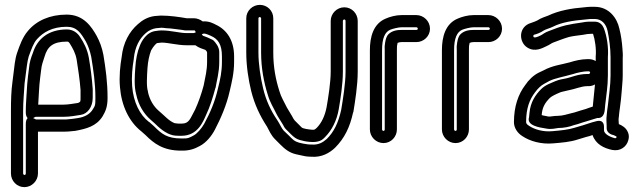

<svg xmlns="http://www.w3.org/2000/svg" viewBox="-20 -582 2628 789"><path d="M124 -101C126 -102 127 -102 128 -102H241C268 -102 293 -107 312 -110C340 -114 361 -143 361 -180V-213V-215C358 -260 352 -304 345 -345C339 -379 324 -408 309 -430C299 -446 281 -461 255 -461C180 -461 133 -423 115 -364C108 -347 101 -326 99 -300L95 -268L92 -238L90 -208C89 -185 86 -154 86 -126V-122C86 -122 83 -76 124 -101ZM137 -152C138 -170 139 -188 140 -204L142 -234C143 -243 144 -252 145 -262L149 -294C151 -316 157 -330 163 -349C175 -391 198 -411 255 -411C261 -411 262 -410 267 -403C279 -383 290 -365 295 -337C301 -298 308 -254 311 -212V-180C311 -164 311 -164 301 -159C280 -156 260 -152 241 -152ZM81 137C78 137 75 134 75 131V-126C75 -166 79 -203 81 -239L85 -270C89 -301 92 -330 98 -350C109 -380 118 -406 132 -421C157 -449 195 -472 254 -472C296 -472 312 -447 333 -411C343 -392 350 -372 355 -348C364 -293 372 -240 372 -180C372 -147 371 -148 359 -129C348 -113 328 -101 301 -97C295 -96 286 -95 281 -94L262 -92C256 -91 248 -91 241 -91H128C125 -91 86 -121 86 -71V131C86 134 84 137 81 137ZM80 187C111 187 136 161 136 131V-41H241C250 -41 258 -41 266 -42L286 -44H288C336 -53 375 -63 401 -103C414 -125 422 -143 422 -180C422 -245 414 -301 405 -356C399 -387 390 -411 377 -435C356 -472 324 -522 254 -522C185 -522 129 -497 94 -454C72 -428 61 -395 51 -367C41 -339 39 -306 35 -276L31 -244C26 -208 25 -169 25 -126V131C25 161 49 187 80 187Z M747 -446C719 -446 682 -457 644 -457C637 -457 628 -456 623 -455C581 -452 561 -410 555 -395C544 -369 538 -337 536 -304C534 -273 530 -228 540 -193C549 -150 571 -114 600 -89C619 -74 637 -50 669 -34C670 -34 671 -33 671 -33L681 -29C694 -24 706 -24 726 -24C793 -24 815 -83 827 -110C843 -143 855 -183 865 -220C865 -221 866 -221 866 -222C871 -253 881 -284 881 -328V-368C881 -390 865 -408 857 -416C855 -418 852 -419 850 -420C824 -433 814 -434 813 -436C807 -448 793 -455 779 -447C778 -446 777 -446 777 -446ZM644 -407C672 -407 709 -396 747 -396H777H783C797 -385 814 -381 824 -377C828 -373 830 -371 831 -366V-328C831 -293 824 -267 817 -231C808 -197 796 -163 782 -132C761 -94 758 -74 726 -74C710 -74 708 -74 697 -76C673 -86 659 -104 632 -127C612 -144 595 -171 588 -204V-206C581 -228 584 -268 586 -302C588 -330 593 -354 601 -375C611 -393 623 -405 626 -405C632 -405 638 -407 644 -407ZM665 -466C681 -466 709 -461 729 -459C738 -457 741 -457 747 -457H777C781 -457 780 -458 782 -454C788 -443 804 -439 814 -443C820 -446 830 -442 846 -435C876 -422 892 -400 892 -350V-327C892 -288 885 -255 876 -220C864 -165 843 -117 819 -73C809 -55 790 -33 777 -26C758 -16 754 -12 726 -13C667 -13 645 -31 613 -63L612 -64L594 -80L592 -81C555 -109 528 -162 523 -228C520 -266 524 -306 530 -341V-343C535 -390 553 -423 579 -446C591 -457 607 -464 621 -466L643 -468C654 -468 657 -466 665 -466ZM813 -494C804 -501 790 -507 777 -507H747C719 -512 678 -518 642 -518H640L615 -516C585 -512 564 -498 547 -483C511 -452 486 -406 480 -348C474 -313 469 -268 473 -224C479 -148 510 -82 561 -42L578 -27C612 7 650 37 724 37C759 38 781 29 801 18C828 4 850 -24 863 -49C886 -93 911 -149 924 -208C932 -242 942 -282 942 -327V-350C942 -414 914 -459 866 -481C856 -486 839 -496 813 -494Z M1042 -507C1042 -509 1044 -512 1047 -512C1050 -512 1053 -509 1053 -507V-366C1053 -301 1065 -242 1080 -194C1090 -159 1104 -140 1114 -118C1121 -103 1133 -86 1142 -71C1146 -64 1149 -57 1154 -52L1175 -31C1187 -19 1197 -11 1211 -7L1227 -3C1237 0 1264 3 1277 1C1302 -2 1310 -13 1316 -19C1344 -47 1364 -87 1372 -133C1379 -174 1389 -236 1389 -289V-496C1389 -499 1392 -502 1395 -502C1398 -502 1400 -499 1400 -496V-288C1400 -238 1389 -172 1382 -130C1370 -76 1352 -40 1323 -11C1306 4 1288 14 1261 12H1259C1247 12 1236 10 1225 8L1208 4C1189 -2 1186 -6 1168 -24L1146 -45C1136 -56 1131 -71 1119 -89C1093 -127 1073 -169 1061 -220C1051 -262 1042 -317 1042 -366ZM992 -507V-366C992 -311 1001 -254 1012 -209C1026 -152 1049 -105 1077 -62C1085 -47 1094 -26 1110 -10L1132 12C1150 30 1169 46 1197 52L1215 56C1227 59 1241 62 1258 62C1302 66 1335 46 1357 25C1396 -14 1418 -60 1431 -120L1432 -121C1439 -164 1450 -231 1450 -288V-496C1450 -526 1426 -552 1395 -552C1364 -552 1339 -526 1339 -496V-289C1339 -243 1329 -181 1322 -141C1315 -105 1301 -76 1281 -56C1279 -54 1274 -50 1271 -49H1261C1255 -49 1247 -51 1238 -52L1226 -55C1219 -58 1222 -56 1211 -67L1191 -87C1190 -88 1188 -91 1186 -94C1179 -108 1168 -124 1159 -140C1146 -167 1135 -183 1128 -208C1113 -255 1103 -306 1103 -366V-507C1103 -538 1078 -562 1048 -562C1018 -562 992 -538 992 -507Z M1561 -50C1561 -47 1559 -44 1556 -44C1553 -44 1550 -47 1550 -50V-376C1550 -425 1562 -451 1584 -460C1594 -464 1618 -470 1630 -470H1691C1694 -470 1697 -467 1697 -464C1697 -461 1694 -459 1691 -459H1629C1612 -459 1591 -456 1576 -441C1565 -430 1562 -404 1562 -401C1560 -391 1561 -387 1561 -376ZM1611 -50V-376C1611 -394 1611 -393 1614 -406C1619 -408 1626 -409 1629 -409H1691C1721 -409 1747 -433 1747 -464C1747 -495 1721 -520 1691 -520H1630C1607 -520 1582 -513 1566 -506C1514 -485 1500 -430 1500 -376V-50C1500 -20 1525 6 1556 6C1587 6 1611 -20 1611 -50Z M1857 -50C1857 -47 1855 -44 1852 -44C1849 -44 1846 -47 1846 -50V-376C1846 -425 1858 -451 1880 -460C1890 -464 1914 -470 1926 -470H1987C1990 -470 1993 -467 1993 -464C1993 -461 1990 -459 1987 -459H1925C1908 -459 1887 -456 1872 -441C1861 -430 1858 -404 1858 -401C1856 -391 1857 -387 1857 -376ZM1907 -50V-376C1907 -394 1907 -393 1910 -406C1915 -408 1922 -409 1925 -409H1987C2017 -409 2043 -433 2043 -464C2043 -495 2017 -520 1987 -520H1926C1903 -520 1878 -513 1862 -506C1810 -485 1796 -430 1796 -376V-50C1796 -20 1821 6 1852 6C1883 6 1907 -20 1907 -50Z M2425 -235C2422 -206 2420 -185 2417 -155L2416 -144C2406 -141 2395 -137 2387 -134C2374 -130 2358 -126 2341 -120L2325 -116C2312 -113 2292 -106 2273 -106C2256 -106 2239 -102 2234 -103C2223 -106 2215 -106 2206 -109C2208 -141 2220 -160 2240 -180C2246 -186 2264 -195 2281 -202C2287 -205 2297 -206 2312 -210C2345 -216 2368 -228 2394 -228H2400C2409 -228 2418 -231 2425 -235ZM2428 -331C2420 -336 2410 -339 2400 -339H2394C2369 -339 2340 -332 2322 -326C2290 -317 2250 -313 2214 -293L2195 -284C2172 -273 2152 -253 2138 -232C2110 -195 2092 -145 2092 -80C2092 -56 2107 -35 2126 -23C2157 -2 2204 12 2255 7C2288 4 2322 2 2355 -9L2388 -19C2397 -21 2407 -24 2415 -27C2428 11 2462 27 2495 34C2529 41 2555 21 2562 -6C2565 -17 2565 -27 2561 -37C2553 -58 2535 -67 2523 -72C2523 -77 2522 -82 2522 -88C2522 -92 2522 -97 2523 -101L2525 -121L2528 -143C2531 -167 2533 -181 2535 -209C2536 -229 2539 -248 2539 -272V-345C2540 -355 2539 -367 2538 -380C2536 -409 2532 -438 2525 -465C2516 -507 2483 -554 2424 -554H2406C2398 -554 2391 -553 2381 -552C2330 -548 2277 -539 2233 -518C2220 -513 2203 -508 2188 -498C2185 -496 2172 -491 2163 -488C2109 -473 2111 -408 2148 -386C2179 -367 2210 -385 2223 -391C2241 -399 2245 -404 2253 -407C2275 -415 2294 -423 2318 -430C2334 -434 2355 -436 2376 -439L2393 -442C2398 -442 2405 -443 2408 -443H2417C2425 -420 2431 -380 2428 -350V-348ZM2473 -65V-55C2473 -39 2488 -29 2501 -27C2509 -24 2513 -21 2514 -20C2514 -17 2511 -13 2507 -14C2483 -20 2462 -33 2462 -47V-60C2462 -64 2463 -92 2431 -84C2406 -78 2393 -72 2375 -67L2341 -57C2316 -49 2286 -46 2251 -43C2213 -39 2176 -50 2154 -65C2144 -71 2142 -76 2142 -81C2142 -137 2156 -173 2179 -203C2189 -217 2203 -231 2217 -238L2237 -249C2261 -261 2294 -266 2336 -278C2350 -283 2379 -289 2394 -289H2400C2402 -289 2405 -287 2405 -284C2405 -281 2402 -278 2400 -278H2394C2353 -278 2326 -263 2302 -259C2291 -257 2278 -255 2261 -248C2246 -241 2222 -234 2204 -216C2181 -193 2160 -163 2156 -119C2155 -107 2154 -101 2154 -100C2143 -66 2197 -58 2223 -54C2245 -49 2264 -55 2274 -56C2297 -56 2321 -61 2339 -68L2354 -72C2355 -72 2356 -73 2357 -73C2376 -80 2401 -86 2421 -93L2431 -96C2432 -96 2433 -97 2434 -97C2455 -95 2463 -111 2465 -129L2467 -151C2471 -189 2478 -227 2478 -272V-347C2481 -388 2474 -434 2461 -467C2456 -479 2445 -493 2424 -493H2408C2402 -493 2394 -493 2386 -492L2368 -489C2347 -486 2326 -483 2305 -478C2280 -472 2258 -463 2237 -455C2219 -449 2211 -441 2203 -437C2185 -428 2177 -427 2174 -429C2170 -431 2172 -439 2174 -439C2186 -442 2200 -447 2215 -457C2223 -462 2240 -466 2254 -473C2287 -490 2336 -498 2386 -502C2394 -503 2402 -504 2406 -504H2424C2452 -504 2471 -484 2477 -454C2483 -425 2489 -385 2489 -346V-272C2489 -231 2482 -189 2478 -149L2475 -127L2473 -107C2472 -100 2472 -94 2472 -87C2472 -79 2473 -71 2473 -65Z"/></svg>

Font: Blanket
Style: Outline
Weight: 400
Foundry: Cannot Into Space Fonts
Version: Version 0.9